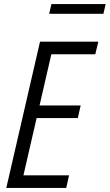

<svg xmlns="http://www.w3.org/2000/svg" viewBox="-20 -925 540 945"><path d="M11 0 177 -720H247L81 0ZM53 0 67 -62H320L306 0ZM132 -344 146 -406H377L363 -344ZM204 -658 219 -720H464L449 -658ZM222 -857 233 -905H500L489 -857Z"/></svg>

Font: Instrument Sans Condensed
Style: Italic
Weight: 400
Width: 3
Italic angle: -13°
Designer: Rodrigo Fuenzalida
Foundry: fragTYPE
Version: Version 1.000;gftools[0.9.28]